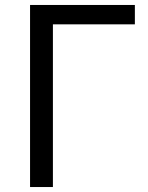

<svg xmlns="http://www.w3.org/2000/svg" viewBox="-20 -753 597 773"><path d="M101 0H193V-655H523V-733H101Z"/></svg>

Font: Noto Sans Mono CJK SC
Style: Regular
Weight: 400
Designer: Ryoko NISHIZUKA 西塚涼子 (kana, bopomofo & ideographs); Paul D. Hunt (Latin, Greek & Cyrillic); Sandoll Communications 산돌커뮤니
Foundry: Adobe
Version: Version 2.004;hotconv 1.0.118;makeotfexe 2.5.65603